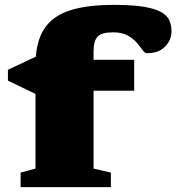

<svg xmlns="http://www.w3.org/2000/svg" viewBox="-20 -767 723 787"><path d="M363.5 -76 434.5 -59.5V0H64.5V-59.5L125.5 -76V-382L12.5 -436.5V-481L127 -535Q133 -612 168 -658.5Q203 -705 271.5 -726Q340 -747 447 -747Q524 -747 571 -739Q618 -731 642.2 -716.5Q666.5 -702 674.8 -682.2Q683 -662.5 683 -638.5Q683 -603.5 657 -576.2Q631 -549 582 -549Q573.5 -549 564.2 -562Q555 -575 540.8 -591.8Q526.5 -608.5 503.2 -621.5Q480 -634.5 443 -634.5Q396 -634.5 379.8 -616.5Q363.5 -598.5 363.5 -556V-522H530V-395H363.5Z"/></svg>

Font: Newsreader Caption ExtraBold
Style: Regular
Weight: 800
Designer: Hugues Gentile
Foundry: Production Type
Version: Version 1.001